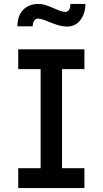

<svg xmlns="http://www.w3.org/2000/svg" viewBox="-20 -949 518 969"><path d="M185 0V-700H293V0ZM72 -600V-700H406V-600ZM72 0V-100H406V0ZM174 -929Q193 -929 211 -923Q229 -917 255 -906Q270 -899 284.5 -894Q299 -889 310 -889Q322 -889 329 -900Q336 -911 335 -929H411Q411 -882 386 -848.5Q361 -815 319 -815Q298 -815 276.5 -821Q255 -827 226 -839Q189 -855 172 -855Q160 -855 152.5 -844.5Q145 -834 145 -816H68Q68 -870 97 -899.5Q126 -929 174 -929Z"/></svg>

Font: Lexend
Style: Regular
Weight: 400
Designer: Thomas Jockin
Foundry: Lexend
Version: Version 1.000